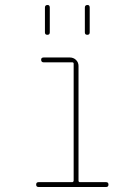

<svg xmlns="http://www.w3.org/2000/svg" viewBox="-20 -750 540 770"><path d="M134.8 0Q125 0 125 -9.8Q125 -19.5 134.8 -19.5H269.5Q274.4 -19.5 275.4 -25.4V-495.1Q275.4 -500 269.5 -500H155.3Q145.5 -500 145 -509.8Q144.5 -519.5 155.3 -519.5H259.8Q274.4 -519.5 284.7 -509.8Q294.9 -500 294.9 -485.4V-25.4Q294.9 -20.5 299.8 -19.5H405.3Q415 -19.5 415 -9.8Q415 0 405.3 0ZM320.3 -620.1V-719.7Q320.3 -729.5 330.1 -730Q339.8 -730.5 339.8 -719.7V-620.1Q339.8 -610.4 330.1 -610.4Q320.3 -610.4 320.3 -620.1ZM160.2 -620.1V-719.7Q160.2 -729.5 169.9 -730Q179.7 -730.5 179.7 -719.7V-620.1Q179.7 -610.4 169.9 -610.4Q160.2 -610.4 160.2 -620.1Z"/></svg>

Font: Rounded-X Mgen+ 1m thin
Style: Regular
Weight: 100
Designer: [Source Han Sans]
Ryoko NISHIZUKA  (kana & ideographs); Paul D. Hunt (Latin, Greek & Cyrillic); Wenlong ZHANG  (bopomofo
Version: Version 1.059.20150602